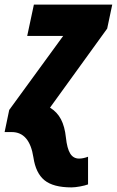

<svg xmlns="http://www.w3.org/2000/svg" viewBox="-62 -573 507 833"><path d="M83 110Q66 0 -11 0H-42L-22 -96L212 -417H56L85 -553H425L403 -449L155 -106Q186 -87 202.5 -55.5Q219 -24 224 24Q229 71 242.5 93Q256 115 281 115Q299 115 320 107V227Q307 232 285 236Q263 240 248 240Q169 240 131 209Q93 178 83 110Z"/></svg>

Font: Noto Sans UI CondBlack
Style: Italic
Weight: 900
Width: 3
Italic angle: -12°
Designer: Monotype Design Team
Foundry: Monotype Imaging Inc.
Version: Version 1.001